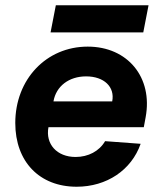

<svg xmlns="http://www.w3.org/2000/svg" viewBox="-20 -693 610 729"><path d="M271 16C385 16 479 -47 514 -147L379 -157C357 -119 315 -97 267 -97C196 -97 152 -146 164 -210H526L533 -248C561 -399 465 -516 313 -516C156 -516 38 -392 38 -226C38 -79 130 16 271 16ZM406 -308H183C193 -366 242 -403 307 -403C375 -403 417 -363 406 -308ZM172 -570H524L544 -673H192Z"/></svg>

Font: Uncut Sans
Style: Bold Italic
Weight: 700
Italic angle: -11°
Designer: Kasper Nordkvist
Foundry: UNCUT.wtf
Version: Version 1.304;Glyphs 3.2 (3246)